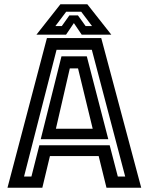

<svg xmlns="http://www.w3.org/2000/svg" viewBox="-20 -878 696 898"><path d="M15 0 199.5 -700H453.5L640.5 0H478L441.5 -148H213.5L178 0ZM92.5 -52.5H127L164 -198.5H493L531 -52.5H565.5L409.5 -645H244.5ZM170.5 -227 267.5 -614.5H386L486.5 -227ZM241.5 -276H413.5L345 -558H306.5ZM262.5 -858H388.5L500.5 -716H362L325.5 -770L289 -716H150.5ZM289.5 -823 239 -756H269L304.5 -806H344.5L380.5 -756H410.5L360 -823Z"/></svg>

Font: Tourney SemiBold
Style: Regular
Weight: 600
Version: Version 1.015